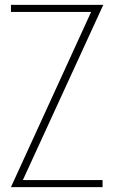

<svg xmlns="http://www.w3.org/2000/svg" viewBox="-20 -770 467 790"><path d="M402 -29V0H25L355 -721H25V-750H405L74 -29Z"/></svg>

Font: Poiret One
Style: Regular
Weight: 400
Designer: Denis Masharov
Foundry: Denis Masharov
Version: Version 1.001